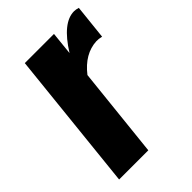

<svg xmlns="http://www.w3.org/2000/svg" viewBox="-178 -665 745 745"><g transform="rotate(-45 194.5 -292.5)"><path d="M28.8 0 89.4 -578.1H249.5L239.7 -482.9Q303.7 -585.4 366.7 -585.4Q376 -585.4 389.2 -581.5L374 -438.5Q357.9 -442.4 345.7 -441.9Q279.3 -438.5 228.5 -373.5L189 0Z"/></g></svg>

Font: Oswald
Style: Bold
Weight: 700
Designer: Vernon Adams
Foundry: Vernon Adams
Version: 3.0; ttfautohint (v0.94.23-7a4d-dirty) -l 8 -r 50 -G 200 -x 